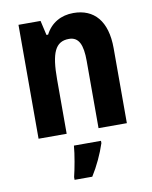

<svg xmlns="http://www.w3.org/2000/svg" viewBox="-87 -622 721 908"><g transform="rotate(-10 274.0 -168.0)"><path d="M328 -557C269 -557 220 -530 193 -477H185L169 -547H63V0H198V-261C198 -387 220 -440 286 -440C334 -440 351 -400 351 -323V0H487V-360C487 -491 427 -557 328 -557ZM352 72V61H222C219 102 206 172 197 208V221H282C311 175 336 121 352 72Z"/></g></svg>

Font: Noto Sans Devanagari Condensed
Style: Bold
Weight: 700
Width: 3
Designer: Jelle Bosma - Monotype Design Team
Foundry: Monotype Imaging Inc.
Version: Version 2.004